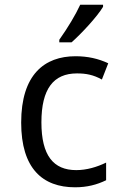

<svg xmlns="http://www.w3.org/2000/svg" viewBox="-20 -786 540 816"><path d="M232 -617V-606H284C325 -642 393 -715 418 -757V-766H321C300 -721 270 -671 232 -617ZM299 10C350 10 392 -1 431 -20V-95C392 -76 348 -63 304 -63C207 -63 156 -125 156 -266C156 -408 207 -474 307 -474C346 -474 377 -468 413 -448L440 -517C398 -537 352 -547 301 -547C169 -547 70 -469 70 -265C70 -70 161 10 299 10Z"/></svg>

Font: Noto Sans Mono ExtraCondensed
Style: Regular
Weight: 400
Width: 2
Designer: Monotype Design Team
Foundry: Monotype Imaging Inc.
Version: Version 2.014